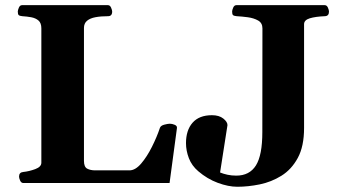

<svg xmlns="http://www.w3.org/2000/svg" viewBox="-20 -713 1321 748"><path d="M70.8 0Q62.5 0 58.3 -9.8Q54.2 -19.5 54.2 -24.9Q54.2 -41.5 70.3 -43Q93.8 -45.4 117.4 -54.2Q141.1 -63 141.1 -79.1V-602.5Q141.1 -623.5 129.9 -633.1Q118.7 -642.6 101.6 -645.8Q84.5 -648.9 66.9 -649.9Q56.6 -650.9 53 -654.1Q49.3 -657.2 49.3 -668Q49.3 -673.3 53.5 -683.1Q57.6 -692.9 65.9 -692.9H400.4Q408.7 -692.9 412.8 -683.1Q417 -673.3 417 -668Q417 -649.9 400.9 -649.9Q373 -649.9 352.1 -646Q331.1 -642.1 319.1 -632.1Q307.1 -622.1 307.1 -604V-86.4Q307.1 -62.5 319.8 -55.9Q332.5 -49.3 350.6 -49.3H484.4Q507.3 -49.3 530 -75.9Q552.7 -102.5 572 -141.1Q591.3 -179.7 603 -214.8Q606 -223.6 619.9 -227.3Q633.8 -231 641.6 -231Q650.9 -231 660.6 -226.8Q670.4 -222.7 669.4 -214.4L640.6 0ZM904.8 14.6Q869.6 14.6 828.4 -0.7Q787.1 -16.1 752.4 -45.9Q727.1 -67.4 715.8 -96.7Q704.6 -126 704.6 -155.3Q704.6 -205.6 730.2 -234.9Q755.9 -264.2 805.7 -264.2Q833.5 -264.2 849.9 -251.2Q866.2 -238.3 866.2 -225.6L837.4 -41Q850.6 -35.6 866.5 -32.2Q882.3 -28.8 900.4 -28.8Q952.1 -28.8 977.1 -68.6Q1002 -108.4 1002 -198.2L1002.4 -602.5Q1002.4 -623.5 985.6 -633.1Q968.8 -642.6 945.3 -645.8Q921.9 -648.9 901.9 -649.9Q891.6 -650.9 887.9 -654.1Q884.3 -657.2 884.3 -668Q884.3 -673.3 888.4 -683.1Q892.6 -692.9 900.9 -692.9H1245.1Q1253.4 -692.9 1257.6 -683.1Q1261.7 -673.3 1261.7 -668Q1261.7 -650.4 1245.6 -649.9Q1208.5 -648.4 1186.5 -641.6Q1164.6 -634.8 1164.6 -618.7V-214.4Q1164.6 -142.6 1140.1 -97.7Q1115.7 -52.7 1076.4 -28.3Q1037.1 -3.9 991.7 5.4Q946.3 14.6 904.8 14.6Z"/></svg>

Font: Gelasio
Style: Bold
Weight: 700
Designer: Eben Sorkin
Foundry: Eben Sorkin
Version: Version 1.008